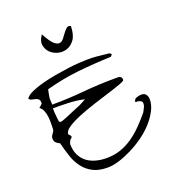

<svg xmlns="http://www.w3.org/2000/svg" viewBox="-126 -786 821 890"><g transform="rotate(-20 285.0 -341.5)"><path d="M85.9 -179.7Q72.3 -186.5 65.9 -193.4Q59.6 -200.2 59.6 -212.9Q59.6 -219.7 62 -224.6Q64.5 -229.5 67.9 -233.9Q71.3 -238.3 74.2 -243.2Q77.1 -248 77.1 -254.9Q77.1 -266.6 77.6 -282.2Q78.1 -297.9 76.2 -314Q74.2 -330.1 68.8 -344.2Q63.5 -358.4 50.8 -367.2Q53.7 -368.2 60.1 -374.5Q66.4 -380.9 68.4 -382.8V-384.8Q68.4 -384.8 68.4 -385.7Q68.4 -386.7 68.4 -387.7Q68.4 -400.4 62 -405.3Q55.7 -410.2 47.4 -412.1Q39.1 -414.1 30.3 -416Q21.5 -418 17.6 -425.8Q28.3 -440.4 52.7 -451.2Q77.1 -461.9 107.9 -470.2Q138.7 -478.5 172.4 -484.4Q206.1 -490.2 238.3 -494.6Q270.5 -499 295.9 -500.5Q321.3 -502 335.9 -502H358.4Q367.2 -502 381.3 -500.5Q395.5 -499 409.2 -497.6Q422.9 -496.1 433.1 -495.1Q443.4 -494.1 443.4 -494.1L452.1 -486.3L443.4 -476.6Q358.4 -473.6 279.8 -465.3Q201.2 -457 119.1 -434.6Q118.2 -432.6 117.2 -426.8Q116.2 -420.9 114.7 -414.1Q113.3 -407.2 112.3 -400.9Q111.3 -394.5 111.3 -392.6Q111.3 -390.6 111.3 -386.2Q111.3 -381.8 111.8 -377Q112.3 -372.1 112.3 -368.2Q112.3 -364.3 112.3 -361.3Q192.4 -361.3 270.5 -368.7Q348.6 -376 428.7 -376Q434.6 -376 440.4 -376Q446.3 -376 450.7 -374.5Q455.1 -373 458 -368.7Q460.9 -364.3 460.9 -356.4Q460.9 -351.6 437 -342.8Q413.1 -334 377 -322.8Q340.8 -311.5 298.3 -297.9Q255.9 -284.2 219.7 -269.5Q183.6 -254.9 159.7 -239.3Q135.7 -223.6 135.7 -209V-206.1Q135.7 -206.1 135.7 -205.1Q136.7 -204.1 140.6 -200.7Q144.5 -197.3 144.5 -195.3Q144.5 -194.3 145.5 -194.3V-192.4Q145.5 -191.4 146.5 -191.4Q146.5 -191.4 146 -190.9Q145.5 -190.4 145.5 -189.5Q144.5 -188.5 144.5 -187.5Q144.5 -186.5 140.6 -183.1Q136.7 -179.7 135.7 -179.7Q134.8 -176.8 131.3 -169.9Q127.9 -163.1 127.9 -162.1Q127.9 -129.9 139.2 -106.9Q150.4 -84 168.9 -69.8Q187.5 -55.7 212.4 -48.8Q237.3 -42 264.6 -42Q302.7 -42 334 -52.7Q365.2 -63.5 392.6 -82Q419.9 -100.6 444.8 -125.5Q469.7 -150.4 494.1 -179.7Q495.1 -179.7 497.6 -184.6Q500 -189.5 502.9 -194.8Q505.9 -200.2 508.3 -205.6Q510.7 -210.9 510.7 -212.9Q510.7 -213.9 511.2 -217.3Q511.7 -220.7 511.7 -222.7Q511.7 -228.5 508.3 -231.9Q504.9 -235.4 500 -237.3Q495.1 -239.3 489.7 -239.7Q484.4 -240.2 478.5 -240.2Q478.5 -253.9 491.2 -258.8Q503.9 -263.7 516.6 -263.7Q531.2 -263.7 538.6 -253.9Q545.9 -244.1 545.9 -229.5Q545.9 -202.1 531.2 -174.3Q516.6 -146.5 493.2 -120.6Q469.7 -94.7 439 -72.8Q408.2 -50.8 376 -34.7Q343.8 -18.6 312.5 -8.8Q281.2 1 255.9 1Q212.9 1 184.6 -13.2Q156.2 -27.3 136.7 -52.2Q117.2 -77.1 106 -109.9Q94.7 -142.6 85.9 -179.7ZM109.4 -343.8Q109.4 -323.2 111.3 -308.6Q112.3 -294.9 113.8 -284.2Q115.2 -273.4 119.1 -273.4H127.9Q128.9 -273.4 140.6 -277.8Q152.3 -282.2 168.5 -289.1Q184.6 -295.9 201.7 -303.2Q218.8 -310.5 229.5 -314.5Q232.4 -315.4 236.8 -318.4Q241.2 -321.3 247.1 -323.7Q252.9 -326.2 257.3 -329.1Q261.7 -332 264.6 -332Q247.1 -336.9 226.6 -339.4Q206.1 -341.8 185.1 -342.8Q164.1 -343.8 144 -343.8Q124 -343.8 109.4 -343.8ZM318.4 -673.8Q317.4 -630.9 301.8 -608.9Q286.1 -586.9 264.2 -579.6Q242.2 -572.3 219.7 -578.1Q197.3 -584 182.1 -599.1Q167 -614.3 163.6 -636.2Q160.2 -658.2 178.7 -683.6Q200.2 -643.6 215.3 -629.9Q230.5 -616.2 242.2 -617.7Q253.9 -619.1 262.7 -630.4Q271.5 -641.6 280.3 -653.8Q289.1 -666 297.9 -673.3Q306.6 -680.7 318.4 -673.8Z"/></g></svg>

Font: Zeyada
Style: Regular
Weight: 400
Version: Version 1.002 2010